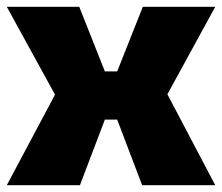

<svg xmlns="http://www.w3.org/2000/svg" viewBox="-20 -542 650 562"><path d="M0 0 141 -265 0 -522H212L287 -333H323L398 -522H610L470 -266L610 0H396L323 -192H287L214 0Z"/></svg>

Font: Tomorrow
Style: Bold
Weight: 700
Designer: Tony de Marco, Monica Rizzolli
Foundry: Just in Type
Version: Version 2.002